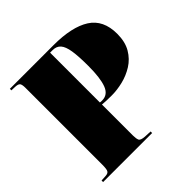

<svg xmlns="http://www.w3.org/2000/svg" viewBox="-185 -896 1063 1063"><g transform="rotate(-45 346.5 -365.0)"><path d="M37 0V-12L71 -14Q90 -15 96 -26Q102 -37 102 -70V-673Q102 -698 95.5 -707Q89 -716 66 -717L37 -718V-730H379Q522 -730 597.5 -682Q673 -634 673 -525Q673 -462 648 -419.5Q623 -377 583 -352Q543 -327 497.5 -316Q452 -305 411 -305Q359 -305 336 -308V-66Q336 -41 341.5 -28.5Q347 -16 379 -14L421 -12V0ZM353 -323Q398 -323 416 -370.5Q434 -418 434 -512Q434 -588 427 -632Q420 -676 403 -695Q386 -714 357 -714H336V-324Q341 -323 345 -323Q349 -323 353 -323Z"/></g></svg>

Font: Literata 72pt Black
Style: Regular
Weight: 900
Designer: Latin by Veronika Burian and Jose Scaglione. Greek by Irene Vlachou. Cyrillic by Vera Evstafieva.
Foundry: TypeTogether
Version: Version 3.002